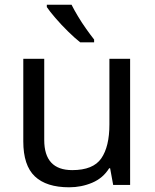

<svg xmlns="http://www.w3.org/2000/svg" viewBox="-20 -786 658 816"><path d="M533 -536V0H461L448 -71H444Q418 -29 372 -9.5Q326 10 274 10Q177 10 128 -36.5Q79 -83 79 -185V-536H168V-191Q168 -63 287 -63Q376 -63 410.5 -113Q445 -163 445 -257V-536ZM284 -766Q295 -744 311.5 -716.5Q328 -689 346.5 -663Q365 -637 380 -618V-606H321Q298 -624 269 -652.5Q240 -681 215.5 -709.5Q191 -738 179 -756V-766Z"/></svg>

Font: Noto Sans Zanabazar Square
Style: Regular
Weight: 400
Version: Version 2.005; ttfautohint (v1.8.4.7-5d5b)